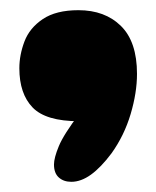

<svg xmlns="http://www.w3.org/2000/svg" viewBox="-20 -248 306 377"><path d="M135 -10Q70 -10 44 -37Q18 -64 18 -114Q18 -140 28 -166.5Q38 -193 64 -210.5Q90 -228 134 -228Q186 -228 217.5 -197Q249 -166 249 -103Q249 -66 236.5 -24Q224 18 199 53Q178 81 158.5 95Q139 109 120 109Q105 109 95.5 100.5Q86 92 86 75Q86 62 95.5 39Q105 16 136 -25Z"/></svg>

Font: DynaPuff SemiBold
Style: Regular
Weight: 600
Designer: Toshi Omagari, Jennifer Daniel
Foundry: Google Fonts
Version: Version 2.000